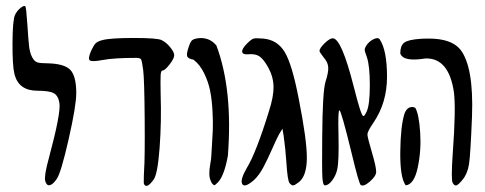

<svg xmlns="http://www.w3.org/2000/svg" viewBox="-20 -859 1608 637"><path d="M130 -259Q126 -276 142 -334Q183 -486 177 -518Q173 -542 158 -550Q143 -558 104 -558Q42 -558 28 -613Q21 -641 21.5 -717.5Q22 -794 30 -810Q37 -824 48.5 -833Q60 -842 64 -838Q67 -835 71 -775Q74 -727 76.5 -705.5Q79 -684 86.5 -669.5Q94 -655 104 -652Q114 -649 136 -649Q193 -648 213 -627.5Q233 -607 233 -550Q233 -508 207.5 -396Q182 -284 168 -265Q155 -246 144.5 -244.5Q134 -243 130 -259Z M457 -254Q457 -277 458 -293Q461 -332 460 -464Q459 -596 455 -627Q451 -657 448 -662Q445 -667 432 -667Q358 -667 321 -660Q284 -653 277.5 -659Q271 -665 283 -692Q291 -709 297.5 -715.5Q304 -722 320 -726Q346 -733 424 -733Q502 -733 516 -726Q531 -719 544.5 -702.5Q558 -686 558 -676Q558 -665 542.5 -645Q527 -625 519 -625Q514 -625 513 -610Q512 -595 513 -545Q516 -456 509.5 -368Q503 -280 489 -262Q469 -235 460 -245Q457 -248 457 -253Z M683 -251Q675 -265 674.5 -280Q674 -295 677.5 -314Q681 -333 681 -341Q681 -345 683 -374Q685 -403 686 -428Q687 -453 685 -491Q683 -529 677 -558.5Q671 -588 657 -616.5Q643 -645 622 -661Q604 -664 601 -672.5Q598 -681 607 -706Q612 -721 617.5 -725.5Q623 -730 636 -732Q674 -737 698 -708Q753 -561 736 -342Q724 -276 703 -254Q694 -245 691.5 -244.5Q689 -244 683 -251Z M941 -251Q934 -258 930 -322Q927 -367 921 -409L917 -432L905 -412Q897 -397 882.5 -364Q868 -331 854 -304.5Q840 -278 823 -262Q790 -233 783 -250Q777 -264 799 -302Q830 -353 872 -489Q888 -538 887.5 -571Q887 -604 870 -635Q855 -662 841.5 -671.5Q828 -681 805 -679Q785 -677 783.5 -687Q782 -697 800 -715Q814 -729 821.5 -731Q829 -733 853 -731Q900 -727 924.5 -686.5Q949 -646 971 -532Q998 -396 998 -336Q998 -276 972 -255Q959 -245 953.5 -244Q948 -243 941 -251Z M1177 -245Q1171 -249 1147 -349Q1112 -493 1106 -493Q1101 -493 1103 -413Q1105 -326 1099 -298Q1095 -278 1082.5 -261Q1070 -244 1058 -244Q1051 -244 1049.5 -271.5Q1048 -299 1049 -404Q1050 -555 1060 -588Q1070 -619 1069 -635.5Q1068 -652 1055 -667Q1040 -686 1040 -690Q1040 -699 1057 -715.5Q1074 -732 1084 -732Q1113 -732 1154 -570Q1178 -475 1185 -474Q1189 -473 1195 -486Q1196 -488 1197 -490Q1207 -513 1207 -577Q1207 -641 1197 -670Q1190 -688 1190 -694Q1190 -700 1196 -709Q1206 -723 1220.5 -729.5Q1235 -736 1240 -728Q1264 -692 1264 -604Q1264 -518 1219 -452Q1199 -423 1199 -413Q1199 -404 1214 -353Q1228 -306 1228 -289Q1228 -275 1207.5 -257Q1187 -239 1177 -245Z M1403 -731Q1477 -731 1507 -695Q1552 -638 1546 -473Q1541 -346 1536 -314Q1531 -282 1514 -262Q1501 -246 1494.5 -244Q1488 -242 1482 -252Q1476 -262 1482 -349Q1493 -497 1486 -553Q1469 -668 1391 -665Q1317 -653 1308 -682Q1308 -707 1320.5 -717Q1333 -727 1372 -730Q1383 -731 1403 -731ZM1348 -504Q1353 -504 1358 -501Q1370 -480 1374 -420Q1378 -360 1366 -303.5Q1354 -247 1326 -244Q1307 -270 1308 -355.5Q1309 -441 1322 -482Q1330 -504 1348 -504Z"/></svg>

Font: Amit
Style: Regular
Weight: 400
Version: Version 1.1